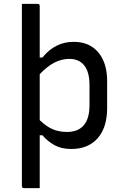

<svg xmlns="http://www.w3.org/2000/svg" viewBox="-20 -759 640 991"><path d="M360 -543Q442 -543 487.5 -488.5Q533 -434 533 -341V-201Q533 -101 484 -45.5Q435 10 348 10Q297 10 261 -10Q225 -30 199 -61H185V212H104Q93 212 93 201V-739H174Q185 -739 185 -728V-462H199Q264 -543 360 -543ZM338 -455Q299 -455 262 -436.5Q225 -418 185 -376V-139Q219 -106 252 -92Q285 -78 325 -78Q442 -78 442 -217V-319Q442 -354 435 -379.5Q428 -405 415 -421Q388 -455 338 -455Z"/></svg>

Font: Recursive Sn Lnr St
Style: Regular
Weight: 400
Version: Version 1.079;hotconv 1.0.112;makeotfexe 2.5.65598; ttfautoh